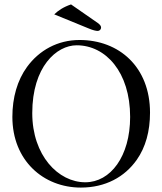

<svg xmlns="http://www.w3.org/2000/svg" viewBox="-20 -839 735 869"><path d="M301.5 -819C267.3 -807.4 243.8 -791.7 225.5 -774L379.5 -711C400.5 -702 414.5 -699 422.5 -699C430.5 -699 437.5 -706 437.5 -714C437.5 -721 433.5 -727 422.5 -735ZM327 -634C459 -634 569 -512 569 -310C569 -131 480 -14 366 -14C244 -14 126 -135 126 -327C126 -537 236 -634 327 -634ZM659 -329C659 -536 519 -658 340 -658C240.7 -658 157.1 -611.2 102.3 -536C58.4 -475.7 36 -397.2 36 -310C36 -113 176 10 346 10C456.8 10 544.3 -37.7 599.2 -116C639 -172.7 659 -245 659 -329Z"/></svg>

Font: Libertinus Serif Display
Style: Regular
Weight: 400
Designer: Philipp H. Poll
Foundry: Khaled Hosny
Version: Version 6.1